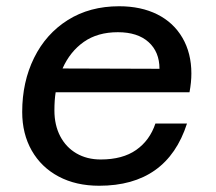

<svg xmlns="http://www.w3.org/2000/svg" viewBox="-20 -582 690 614"><path d="M51 -224Q51 -320 89 -397Q127 -474 197 -518Q267 -562 361 -562Q431 -562 483 -536Q535 -510 563.5 -461Q592 -412 592 -347Q592 -319 586 -287H158Q154 -262 154 -229Q154 -182 172.5 -146.5Q191 -111 224.5 -91.5Q258 -72 302 -72Q372 -72 415.5 -102.5Q459 -133 477 -187H578Q514 12 297 12Q223 12 167.5 -17.5Q112 -47 81.5 -100.5Q51 -154 51 -224ZM490 -362Q490 -416 455 -447.5Q420 -479 357 -479Q292 -479 248 -448Q204 -417 180 -363Z"/></svg>

Font: Azeret Mono
Style: Italic
Weight: 400
Italic angle: -12°
Designer: Martin Vácha
Foundry: Displaay
Version: Version 1.000; Glyphs 3.0.3, build 3074